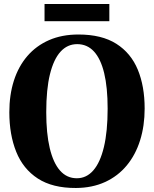

<svg xmlns="http://www.w3.org/2000/svg" viewBox="-20 -925 767 957"><path d="M358.5 12Q242 12.5 168.5 -35.2Q95 -83 60.8 -168.5Q26.5 -254 26.5 -365.5Q26.5 -452 49.2 -523Q72 -594 116.2 -645.5Q160.5 -697 224.5 -725Q288.5 -753 371 -753Q487 -753 559.8 -706.8Q632.5 -660.5 666.8 -577.8Q701 -495 701 -384Q701 -297.5 678.2 -225.2Q655.5 -153 611.5 -100Q567.5 -47 503.8 -17.8Q440 11.5 358.5 12ZM363 -36.5Q411 -36.5 445.2 -75.8Q479.5 -115 498 -192.5Q516.5 -270 516.5 -383.5Q516.5 -489.5 499.2 -560.8Q482 -632 448.2 -668.5Q414.5 -705 364.5 -705Q316 -705 281.8 -667.5Q247.5 -630 229 -555Q210.5 -480 210.5 -366Q210.5 -260 228 -186.5Q245.5 -113 279.2 -74.8Q313 -36.5 363 -36.5ZM525 -905V-819.5H202V-905Z"/></svg>

Font: Merriweather 72pt ExtraBold
Style: Regular
Weight: 800
Version: Version 2.100